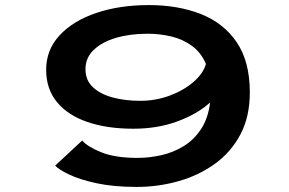

<svg xmlns="http://www.w3.org/2000/svg" viewBox="-20 -726 1140 757"><path d="M519 11Q428 11 361 -3.5Q294 -18 252.8 -37.8Q211.5 -57.5 197.5 -73L304 -172Q325 -147.5 379.5 -125.5Q434 -103.5 521.5 -103.5Q570 -103.5 617.5 -114.5Q665 -125.5 705.2 -150.5Q745.5 -175.5 773 -217.5Q800.5 -259.5 808.5 -322Q759 -277 680.5 -247.8Q602 -218.5 505.5 -218.5Q402 -218.5 324.8 -245Q247.5 -271.5 204.8 -323.2Q162 -375 162 -451Q162 -529.5 215 -586.8Q268 -644 359.8 -675Q451.5 -706 567 -706Q681.5 -706 771.5 -670.8Q861.5 -635.5 913.2 -559.5Q965 -483.5 965 -361.5Q965 -266 927.8 -195.8Q890.5 -125.5 826.8 -79.8Q763 -34 683.2 -11.5Q603.5 11 519 11ZM317 -453.5Q317 -409.5 346.5 -382Q376 -354.5 425 -341.5Q474 -328.5 532.5 -328.5Q594 -328.5 649.5 -349.2Q705 -370 743.2 -403.2Q781.5 -436.5 792 -474Q772.5 -519 737 -545Q701.5 -571 656.2 -582Q611 -593 562 -593Q493 -593 437.5 -576.8Q382 -560.5 349.5 -529.2Q317 -498 317 -453.5Z"/></svg>

Font: Trispace Expanded SemiBold
Style: Regular
Weight: 600
Width: 7
Designer: Tyler Finck
Foundry: Etcetera Type Company
Version: Version 1.210; ttfautohint (v1.8.3)